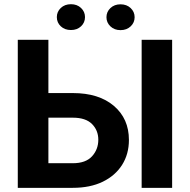

<svg xmlns="http://www.w3.org/2000/svg" viewBox="-20 -902 912 922"><path d="M162.6 -455.1H329.6Q454.6 -455.1 526.9 -393.6Q599.1 -332 599.1 -230Q599.1 -162.1 566.4 -110.4Q533.7 -58.6 473.4 -29.3Q413.1 0 329.6 0H65.4V-710.9H212.4V-118.2H329.6Q391.6 -118.2 421.9 -151.4Q452.1 -184.6 452.1 -231Q452.1 -275.9 421.9 -306.4Q391.6 -336.9 329.6 -336.9H162.6ZM806.6 -710.9V0H660.2V-710.9ZM252.9 -819.8Q252.9 -845.7 272 -863.8Q291 -881.8 320.8 -881.8Q350.1 -881.8 369.1 -863.8Q388.2 -845.7 388.2 -819.8Q388.2 -793.5 369.1 -775.6Q350.1 -757.8 320.8 -757.8Q291 -757.8 272 -775.6Q252.9 -793.5 252.9 -819.8ZM491.2 -819.3Q491.2 -845.2 510.3 -863.3Q529.3 -881.3 558.6 -881.3Q588.4 -881.3 607.4 -863.3Q626.5 -845.2 626.5 -819.3Q626.5 -793.5 607.4 -775.4Q588.4 -757.3 558.6 -757.3Q529.3 -757.3 510.3 -775.4Q491.2 -793.5 491.2 -819.3Z"/></svg>

Font: RobotoDEMO
Style: Regular
Weight: 400
Designer: Christian Robertson
Foundry: Google
Version: Version 2.136